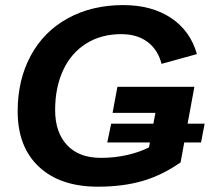

<svg xmlns="http://www.w3.org/2000/svg" viewBox="-20 -718 818 748"><path d="M413.1 -236.3H577.6L585.4 -278.3H418.5L437.5 -379.9H737.3L710.9 -236.3H777.3L763.2 -163.1H697.8L683.6 -85.4Q611.8 -35.2 535.2 -12.9Q458.5 9.3 361.3 9.3Q214.8 9.3 131.8 -68.1Q48.8 -145.5 48.8 -284.7Q48.8 -406.2 99.4 -500.5Q149.9 -594.7 243.9 -646.5Q337.9 -698.2 460 -698.2Q571.3 -698.2 646.5 -647.9Q721.7 -597.7 747.1 -507.3L609.4 -469.2Q595.2 -524.4 554.7 -554.7Q514.2 -585 452.1 -585Q374 -585 315.4 -548.1Q256.8 -511.2 225.8 -444.1Q194.8 -377 194.8 -289.1Q194.8 -202.6 241.2 -152.8Q287.6 -103 373 -103Q425.3 -103 473.9 -113.8Q522.5 -124.5 560.5 -144L564 -163.1H397.9Z"/></svg>

Font: Liberation Sans
Style: Bold Italic
Weight: 700
Italic angle: -12°
Designer: Steve Matteson
Foundry: Ascender Corporation
Version: Version 2.1.5